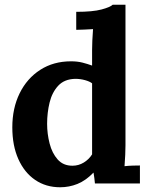

<svg xmlns="http://www.w3.org/2000/svg" viewBox="-20 -775 636 811"><path d="M234 16Q174 16 128.5 -15Q83 -46 57.5 -103Q32 -160 32 -237Q32 -318 63 -381Q94 -444 150 -480Q206 -516 280 -516Q307 -516 328.5 -510.5Q350 -505 369 -498V-564Q369 -578 370 -604Q371 -630 373 -652Q357 -651 335 -650Q313 -649 302 -649V-725Q372 -725 409 -735Q446 -745 456 -755H510V-161Q510 -147 509 -121.5Q508 -96 506 -73Q523 -75 542 -75.5Q561 -76 571 -76V0H381Q380 -11 378.5 -23Q377 -35 375 -46Q342 -12 307 2Q272 16 234 16ZM286 -75Q312 -75 334 -88.5Q356 -102 369 -123V-423Q359 -431 339 -436.5Q319 -442 298 -442Q252 -441 226 -413Q200 -385 189.5 -342Q179 -299 179 -252Q179 -210 189.5 -169Q200 -128 223.5 -101.5Q247 -75 286 -75Z"/></svg>

Font: Lora
Style: Bold
Weight: 700
Designer: Olga Karpushina, Alexei Vanyashin (Cyrillic)
Foundry: Cyreal
Version: Version 3.006; ttfautohint (v1.8.4.7-5d5b);gftools[0.9.30]